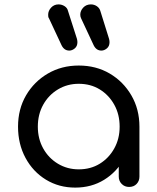

<svg xmlns="http://www.w3.org/2000/svg" viewBox="-20 -849 716 873"><path d="M322 4Q248 4 189 -32Q130 -68 96 -131Q62 -194 62 -273Q62 -353 98.5 -415.5Q135 -478 197.5 -514.5Q260 -551 338 -551Q417 -551 479 -514.5Q541 -478 577.5 -415Q614 -352 614 -273L578 -265Q578 -189 544.5 -128Q511 -67 453.5 -31.5Q396 4 322 4ZM338 -79Q392 -79 433.5 -104.5Q475 -130 499.5 -174Q524 -218 524 -273Q524 -329 499.5 -373Q475 -417 433.5 -442.5Q392 -468 338 -468Q286 -468 243.5 -442.5Q201 -417 176.5 -373Q152 -329 152 -273Q152 -218 176.5 -174Q201 -130 243.5 -104.5Q286 -79 338 -79ZM567 1Q547 1 533.5 -12.5Q520 -26 520 -46V-205L539 -302L614 -273V-46Q614 -26 601 -12.5Q588 1 567 1ZM441 -619Q418 -619 406 -643L349 -765Q345 -773 345 -782Q345 -800 358.5 -814.5Q372 -829 393 -829Q408 -829 420 -821Q432 -813 436 -800L476 -672Q478 -664 478 -657Q478 -639 466 -629Q454 -619 441 -619ZM295 -619Q272 -619 260 -643L203 -765Q200 -769 199.5 -773.5Q199 -778 199 -782Q199 -800 212.5 -814.5Q226 -829 246 -829Q261 -829 273.5 -821Q286 -813 289 -800L330 -672Q331 -668 331.5 -664Q332 -660 332 -657Q332 -639 320 -629Q308 -619 295 -619Z"/></svg>

Font: Comfortaa SemiBold
Style: Regular
Weight: 600
Designer: Johan Aakerlund
Foundry: Johan Aakerlund
Version: Version 3.104; ttfautohint (v1.8.1.43-b0c9)